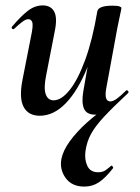

<svg xmlns="http://www.w3.org/2000/svg" viewBox="-20 -415 516 710"><path d="M292 275Q246 275 223 243.5Q200 212 207 173Q213 142 238 107.5Q263 73 300 39.5Q337 6 378 -21L361 1Q354 5 347.5 7Q341 9 332 9Q300 9 290.5 -13.5Q281 -36 288 -77L340 -374Q345 -394 396 -394Q416 -394 422.5 -391Q429 -388 429 -386Q429 -382 424 -360Q419 -338 414 -312L373 -89Q364 -40 388 -40Q398 -40 412 -50Q426 -60 446 -80Q449 -83 453 -79Q457 -75 454 -71Q397 -18 364.5 17Q332 52 316.5 80.5Q301 109 296 144Q292 175 303 198.5Q314 222 343 222Q360 222 371 214Q382 206 391 198Q393 196 396.5 200.5Q400 205 398 207Q370 243 346 259Q322 275 292 275ZM127 13Q85 13 67.5 -19.5Q50 -52 63 -119L98 -297Q103 -326 98.5 -335Q94 -344 85 -344Q75 -344 62 -334Q49 -324 33 -309Q29 -305 25 -309Q21 -313 25 -317Q57 -355 83 -375Q109 -395 138 -395Q168 -395 180.5 -372Q193 -349 182 -297L151 -138Q141 -90 149 -67Q157 -44 178 -44Q207 -44 237.5 -82Q268 -120 295 -193.5Q322 -267 340 -374L358 -373Q339 -255 304 -168Q269 -81 224 -34Q179 13 127 13Z"/></svg>

Font: Cormorant Light
Style: Italic
Weight: 300
Italic angle: -10°
Designer: Christian Thalmann (Catharsis Fonts)
Foundry: Catharsis Fonts
Version: Version 4.000